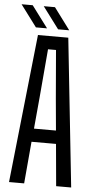

<svg xmlns="http://www.w3.org/2000/svg" viewBox="-63 -994 513 1031"><g transform="rotate(5 194.0 -478.5)"><path d="M26.5 0 112.5 -800H276L361.5 0H280.5L260 -226H128L108 0ZM135 -297.5H253.5L238 -467L216 -728.5H173L150.5 -466.5ZM217.5 -840 130 -957H190.5L277.5 -840ZM98 -840 10.5 -957H70.5L158 -840Z"/></g></svg>

Font: Big Shoulders Text Thin
Style: Regular
Weight: 400
Version: Version 2.002